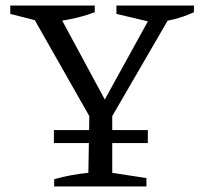

<svg xmlns="http://www.w3.org/2000/svg" viewBox="-20 -671 726 691"><path d="M322 -217 93 -620V-641H180L370 -289H344L538 -641H598V-622L363 -217ZM175 0V-26Q207 -35 237 -40.5Q267 -46 298 -49L302 -283H384V-49L507 -30V0ZM142 -589 17 -621V-651H321V-627Q278 -611 233 -602Q188 -593 142 -589ZM534 -589 399 -621V-651H678V-627Q643 -611 607.5 -602Q572 -593 534 -589ZM174 -203H512V-156H174Z"/></svg>

Font: Piazzolla 24pt
Style: Regular
Weight: 400
Designer: Juan Pablo del Peral
Foundry: Huerta Tipografica
Version: Version 2.005